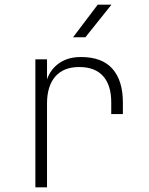

<svg xmlns="http://www.w3.org/2000/svg" viewBox="-20 -805 640 825"><path d="M132 0V-550H182V-464Q198 -509 235.5 -534.5Q273 -560 328 -560Q419 -560 463.5 -509Q508 -458 508 -365V-315H458V-365Q458 -439 423 -478Q388 -517 320 -517Q253 -517 217.5 -476Q182 -435 182 -360V0ZM294 -645 400 -785H459L347 -645Z"/></svg>

Font: JetBrains Mono NL Thin
Style: Regular
Weight: 100
Monospace: yes
Designer: Philipp Nurullin, Konstantin Bulenkov
Foundry: JetBrains
Version: Version 2.305; ttfautohint (v1.8.4.7-5d5b)